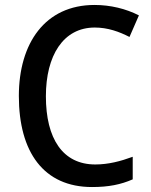

<svg xmlns="http://www.w3.org/2000/svg" viewBox="-20 -744 609 774"><path d="M362 -633C415 -633 461 -616 502 -595L540 -682C487 -709 425 -724 361 -724C162 -724 56 -570 56 -357C56 -131 156 10 351 10C418 10 467 0 515 -21V-112C466 -94 417 -81 364 -81C233 -81 165 -185 165 -356C165 -520 235 -633 362 -633Z"/></svg>

Font: Noto Sans Arabic UI SmCn Md
Style: Regular
Weight: 500
Width: 4
Designer: Monotype Design Team, Nadine Chahine and Nizar Qandah
Foundry: Monotype Imaging Inc.
Version: Version 2.010